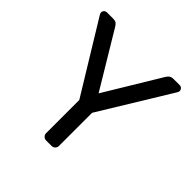

<svg xmlns="http://www.w3.org/2000/svg" viewBox="-182 -853 1006 1006"><g transform="rotate(45 321.5 -350.0)"><path d="M342 0H301Q290 0 282 -8Q274 -16 274 -27V-273L35 -664Q30 -672 30 -678Q30 -687 36.5 -693.5Q43 -700 52 -700H95Q113 -700 122 -694Q130 -687 137 -675L321 -369L506 -675Q513 -687 521.5 -693.5Q530 -700 548 -700H591Q600 -700 606.5 -693.5Q613 -687 613 -678Q613 -672 608 -664L369 -273V-27Q369 -16 361 -8Q353 0 342 0Z"/></g></svg>

Font: Contemporary
Style: Regular
Weight: 400
Designer: Victor Tran
Foundry: Victor Tran
Version: Version 1.100